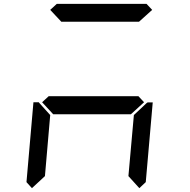

<svg xmlns="http://www.w3.org/2000/svg" viewBox="-20 -1020 984 995"><path d="M198.2 -490.2 232.4 -521.5H697.3L726.6 -490.2L658.2 -427.7H255.9ZM145.5 -44.9 117.2 -76.2 153.3 -490.2H180.7L184.6 -485.4L240.2 -423.8L212.9 -107.4ZM240.2 -968.8 274.4 -1000H739.3L768.6 -968.8L700.2 -907.2H297.9ZM739.3 -485.4 745.1 -489.3H771.5L735.4 -76.2L702.1 -44.9L645.5 -107.4L673.8 -423.8Z"/></svg>

Font: my7seg
Style: Book
Weight: 400
Italic angle: -5°
Designer: Keshikan(Twitter:@keshinomi_88pro)
Version: Version 0.46